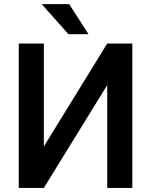

<svg xmlns="http://www.w3.org/2000/svg" viewBox="-20 -925 747 945"><path d="M320.3 -904.8H185.1L316.9 -756.8H415.5ZM195.8 -204.1V-710.9H72.3V0H195.8L507.8 -506.3V0H631.3V-710.9H507.8Z"/></svg>

Font: Roboto Medium
Style: Regular
Weight: 500
Designer: Google
Version: Version 2.137; 2017